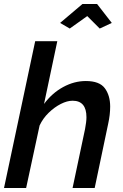

<svg xmlns="http://www.w3.org/2000/svg" viewBox="-20 -935 614 955"><path d="M279 -821 390 -915H463L536 -821L476 -793L414 -855L327 -793ZM155 -730H265L199 -418Q239 -472 294 -502Q349 -532 407 -532Q475 -532 501.5 -496Q528 -460 528 -405Q528 -364 518 -319L451 0H341L403 -293Q406 -310 408 -324.5Q410 -339 410 -352Q410 -434 341 -434Q314 -434 282.5 -418Q251 -402 222.5 -374.5Q194 -347 177 -311L110 0H0Z"/></svg>

Font: Raleway SemiBold
Style: Italic
Weight: 600
Italic angle: -12°
Designer: Matt McInerney, Pablo Impallari, Rodrigo Fuenzalida
Foundry: Matt McInerney, Pablo Impallari, Rodrigo Fuenzalida
Version: Version 4.026